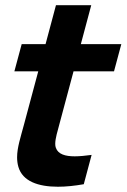

<svg xmlns="http://www.w3.org/2000/svg" viewBox="-20 -710 488 740"><path d="M263.4 -435H419.4L447.6 -540H291.6L331.7 -690H195.7L155.6 -540H63.6L35.4 -435H127.4L72.2 -229C59.2 -180.3 45.9 -141.1 45.9 -103.9C45.9 -91.5 47.3 -79.3 50.8 -67C67 -11.1 127.5 9.7 203.2 9.7C234.5 9.7 268.4 6.1 302.9 0L333.1 -113C309.8 -109.8 287.5 -107.5 267.9 -107.5C231.7 -107.5 204.3 -115.4 195.4 -140C193.6 -144.5 192.9 -149.8 192.9 -155.8C192.9 -176.2 201.7 -204.5 210.4 -237Z"/></svg>

Font: Manrope
Style: ExtraBoldItalic
Weight: 800
Italic angle: -15°
Designer: Mikhail Sharanda
Foundry: Mikhail Sharanda
Version: Version 4.502;hotconv 1.0.109;makeotfexe 2.5.65596